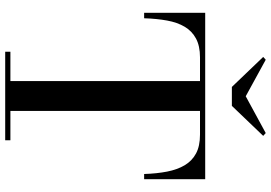

<svg xmlns="http://www.w3.org/2000/svg" viewBox="-168 -848 1017 720"><g transform="rotate(90 340.0 -488.5)"><path d="M174.5 0V-19.5H284.5V-730.5H195.5Q153 -730.5 125 -715.5Q97 -700.5 80.8 -673Q64.5 -645.5 57.5 -607Q50.5 -568.5 49 -521H28.5V-750H652.5V-521H633Q631.5 -568.5 624 -607Q616.5 -645.5 600.2 -673Q584 -700.5 556.2 -715.5Q528.5 -730.5 485.5 -730.5H396.5V-19.5H506.5V0ZM306.5 -850 194 -967.5 204.5 -977 341.5 -902 479.5 -977 490 -967.5 377.5 -850Z"/></g></svg>

Font: Bodoni Moda 11pt Medium
Style: Regular
Weight: 500
Designer: Owen Earl
Foundry: indestructible type
Version: Version 2.004